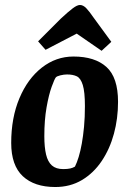

<svg xmlns="http://www.w3.org/2000/svg" viewBox="-20 -740 519 771"><path d="M202 11Q118 11 71.5 -32.5Q25 -76 25 -166Q25 -267 58 -345.5Q91 -424 148 -468.5Q205 -513 275 -513Q361 -513 407.5 -471Q454 -429 454 -331Q454 -264 437.5 -203Q421 -142 388.5 -93.5Q356 -45 309 -17Q262 11 202 11ZM234 -61Q251 -61 262 -63.5Q273 -66 281 -71Q289 -87 296 -110Q303 -133 308.5 -163.5Q314 -194 317.5 -231.5Q321 -269 321 -314Q321 -371 312.5 -398.5Q304 -426 288.5 -433.5Q273 -441 249 -441Q237 -441 222.5 -437.5Q208 -434 204 -429Q199 -423 187.5 -391.5Q176 -360 167 -309Q158 -258 158 -193Q158 -149 165 -119.5Q172 -90 188.5 -75.5Q205 -61 234 -61ZM388 -536 288 -605 163 -540 133 -574 224 -665Q254 -693 272 -706.5Q290 -720 301 -720Q314 -720 326.5 -707Q339 -694 356 -669L427 -572Z"/></svg>

Font: Faustina
Style: Bold Italic
Weight: 700
Italic angle: -8°
Designer: Alfonso Garcia
Foundry: http://www.omnibus-type.com
Version: Version 1.200